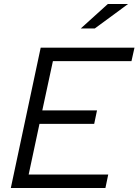

<svg xmlns="http://www.w3.org/2000/svg" viewBox="-20 -938 691 958"><path d="M34 0ZM34 0 183 -700H651L636 -633H244L191 -387H464L450 -320H177L123 -67H520L506 0ZM518 -918H619L453 -796H383Z"/></svg>

Font: Rosa Sans Light
Style: Italic
Weight: 300
Italic angle: -12°
Designer: Pentagram / MCKL
Foundry: Pentagram / MCKL
Version: Version 1.005;September 16, 2019;FontCreator 11.5.0.2425 64-